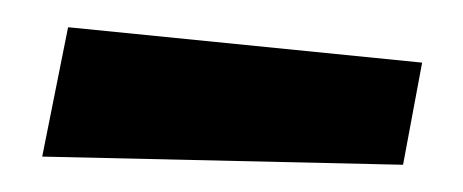

<svg xmlns="http://www.w3.org/2000/svg" viewBox="-20 -663 340 141"><path d="M276 -542 11 -548 30 -643 290 -617Z"/></svg>

Font: Marhey Light SemiBold
Style: Regular
Weight: 600
Version: Version 1.000